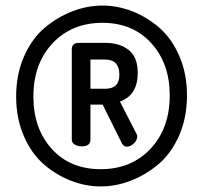

<svg xmlns="http://www.w3.org/2000/svg" viewBox="-20 -705 730 690"><path d="M38 -358Q38 -438 66.5 -502.5Q95 -567 141 -605.5Q187 -644 240.5 -664.5Q294 -685 348 -685Q402 -685 455 -664.5Q508 -644 552.5 -605.5Q597 -567 624.5 -503.5Q652 -440 652 -362Q652 -282 623.5 -217.5Q595 -153 549 -114.5Q503 -76 449.5 -55.5Q396 -35 342 -35Q288 -35 235 -55.5Q182 -76 137.5 -114.5Q93 -153 65.5 -216.5Q38 -280 38 -358ZM100 -358Q100 -243 166 -170Q232 -97 342 -97Q452 -97 521 -170.5Q590 -244 590 -362Q590 -477 523.5 -550Q457 -623 348 -623Q238 -623 169 -549.5Q100 -476 100 -358ZM238 -203V-528Q238 -549 260 -551H358Q410 -551 442.5 -525.5Q475 -500 475 -443Q475 -363 411 -340L472 -221Q473 -219 473 -214Q473 -201 461 -189.5Q449 -178 436 -178Q422 -178 415 -196L349 -329H305V-203Q305 -179 273 -179Q259 -179 248.5 -185.5Q238 -192 238 -203ZM305 -386H358Q409 -386 409 -436Q409 -491 358 -491H305Z"/></svg>

Font: Terminal Dosis
Style: Bold
Weight: 700
Designer: EdgarTolentino, PabloImpallari, IginoMarini
Foundry: EdgarTolentino, PabloImpallari, IginoMarini
Version: Version 1.006